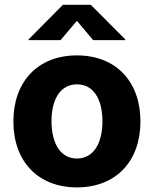

<svg xmlns="http://www.w3.org/2000/svg" viewBox="-20 -789 656 819"><path d="M308.1 10.3C476.1 10.3 579.1 -102.5 579.1 -271C579.1 -439.5 476.1 -552.7 308.1 -552.7C140.1 -552.7 37.1 -439.5 37.1 -271C37.1 -102.5 140.1 10.3 308.1 10.3ZM308.1 -112.8C237.3 -112.8 199.7 -178.7 199.7 -271.5C199.7 -365.2 237.3 -429.2 308.1 -429.2C379.4 -429.2 417 -365.2 417 -271.5C417 -178.7 379.4 -112.8 308.1 -112.8ZM238.3 -617.7 308.1 -700.2 377.4 -617.7H514.2V-621.1L367.2 -768.6H248.5L102.1 -621.1V-617.7Z"/></svg>

Font: Raveo
Style: Bold
Weight: 700
Designer: Jakub Foglar, Rasmus Andersson (Inter)
Foundry: Jakubfoglar.com
Version: Version 1.100;Glyphs 3.2.3 (3260)